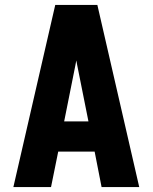

<svg xmlns="http://www.w3.org/2000/svg" viewBox="-20 -755 616 775"><path d="M34 0H186L215 -143H362L390 0H542L373 -735H203ZM239 -265 284 -490Q286 -501 288 -511Q290 -501 292 -490L337 -265Z"/></svg>

Font: Iosevka Sparkle Heavy
Style: Regular
Weight: 900
Designer: Belleve Invis
Foundry: Belleve Invis
Version: Version 4.5.0; ttfautohint (v1.8.3)